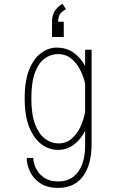

<svg xmlns="http://www.w3.org/2000/svg" viewBox="-20 -754 590 980"><path d="M274 11Q232 11 193.5 -16.5Q155 -44 130.5 -101.8Q106 -159.5 106 -251Q106 -342.5 129.5 -399.8Q153 -457 190.5 -484Q228 -511 269.5 -511Q320 -511 356.8 -484.2Q393.5 -457.5 414.5 -417V-500H447.5V-20Q447.5 87 403.5 146Q359.5 205 277 205Q220.5 205 185 181Q149.5 157 133 121.5Q116.5 86 116.5 52H149.5Q149.5 66 155.8 86Q162 106 176.5 125.8Q191 145.5 215.5 158.8Q240 172 277 172Q324.5 172 355 147.8Q385.5 123.5 400 82.8Q414.5 42 414.5 -8V-86.5Q394 -44.5 358.5 -16.8Q323 11 274 11ZM140 -251Q140 -170 159.2 -119.5Q178.5 -69 210.2 -45.5Q242 -22 279 -22Q317.5 -22 345.2 -45.8Q373 -69.5 390.2 -106.5Q407.5 -143.5 414.5 -183.5V-325.5Q407 -362.5 389.2 -397.5Q371.5 -432.5 343.2 -455.2Q315 -478 276.5 -478Q239.5 -478 208.2 -455.5Q177 -433 158.5 -383.2Q140 -333.5 140 -251ZM305.5 -643V-565H245.5V-643Q245.5 -682 264 -704.2Q282.5 -726.5 299 -734.5L316.5 -707Q305 -701.5 291 -688Q277 -674.5 277 -643Z"/></svg>

Font: Trispace SemiCondensed Thin
Style: Regular
Weight: 100
Width: 4
Designer: Tyler Finck
Foundry: Etcetera Type Company
Version: Version 1.210; ttfautohint (v1.8.3)